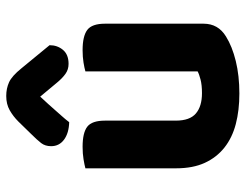

<svg xmlns="http://www.w3.org/2000/svg" viewBox="-106 -667 788 616"><g transform="rotate(-90 288.0 -359.0)"><path d="M520 -100Q520 -53 479 -28Q447 -8 400 3.5Q353 15 296 15Q242 15 198 3.5Q154 -8 122.5 -33Q91 -58 73.5 -96Q56 -134 56 -188V-479Q67 -482 85 -485Q103 -488 125 -488Q170 -488 189.5 -473Q209 -458 209 -416V-189Q209 -144 232 -124.5Q255 -105 297 -105Q323 -105 340.5 -109.5Q358 -114 367 -119V-479Q377 -482 395 -485Q413 -488 435 -488Q480 -488 500 -473Q520 -458 520 -416ZM286 -624Q273 -610 262.5 -598.5Q252 -587 242.5 -576Q233 -565 223.5 -554.5Q214 -544 204 -531Q169 -532 148 -547.5Q127 -563 127 -589Q127 -608 137 -621Q147 -634 167 -654L206 -694Q223 -711 242.5 -722Q262 -733 288 -733Q312 -733 332 -724Q352 -715 377 -684L451 -594Q451 -569 436 -551Q421 -533 391 -533Q373 -533 359 -543Q345 -553 331 -570Z"/></g></svg>

Font: Baloo Paaji 2
Style: Bold
Weight: 700
Designer: Shuchita Grover, Noopur Datye and Ek Type
Foundry: Ek Type
Version: Version 1.640;hotconv 1.0.111;makeotfexe 2.5.65597; ttfautoh